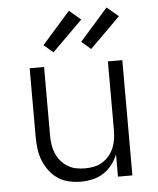

<svg xmlns="http://www.w3.org/2000/svg" viewBox="-54 -808 708 863"><g transform="rotate(-5 300.0 -377.0)"><path d="M277 8Q250 8 223 2Q196 -4 173.5 -19Q151 -34 134.5 -56Q118 -78 108 -103.5Q98 -129 94.5 -156Q91 -183 91 -210V-520H156V-210Q156 -190 159 -169.5Q162 -149 170 -130Q178 -111 191 -95.5Q204 -80 221.5 -69Q239 -58 259.5 -54Q280 -50 300 -50Q320 -50 340.5 -54Q361 -58 378.5 -69Q396 -80 409 -95.5Q422 -111 430 -130Q438 -149 441 -169.5Q444 -190 444 -210V-520H509V0H444V-101Q434 -76 417.5 -54.5Q401 -33 378.5 -18.5Q356 -4 329.5 2Q303 8 277 8ZM374 -582 332 -618 459 -762 511 -718ZM204 -582 162 -618 289 -762 341 -718Z"/></g></svg>

Font: Iosevka Custom Light Extended
Style: Regular
Weight: 300
Width: 7
Monospace: yes
Designer: Belleve Invis
Foundry: Belleve Invis
Version: Version 11.2.4; ttfautohint (v1.8.4)